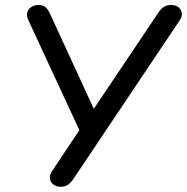

<svg xmlns="http://www.w3.org/2000/svg" viewBox="-20 -732 740 760"><path d="M187.1 -56.3 303.2 -230.5 303.8 -196.1 91.7 -653.3Q84.4 -669.1 87.9 -682.6Q91.4 -696.1 103.8 -704.2Q116.2 -712.3 132.6 -712.3Q152.2 -712.3 162 -702.1Q171.9 -692 181.2 -670.7L359.2 -283.9H339.6L607 -682.1Q616 -696.2 628 -704.2Q640 -712.3 657.2 -712.3Q674.9 -712.3 686.3 -703.4Q697.8 -694.5 699.5 -680Q701.3 -665.4 690.3 -649.9L270.4 -23.5Q260.7 -9.4 249.4 -1.1Q238.1 7.3 220.8 7.3Q202.5 7.3 190.8 -1.9Q179 -11.1 177.5 -26Q176.1 -40.8 187.1 -56.3Z"/></svg>

Font: SN Pro Thin
Style: Italic
Weight: 200
Italic angle: -9°
Designer: Tobias Whetton
Foundry: Supernotes
Version: Version 1.003;Glyphs 3.3 (3324)